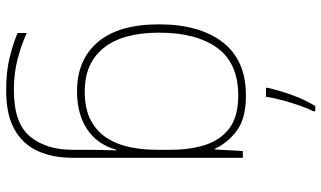

<svg xmlns="http://www.w3.org/2000/svg" viewBox="-230 -573 1043 623"><g transform="rotate(90 291.5 -261.5)"><path d="M290 -538Q363 -538 402.5 -509.5Q442 -481 463 -437H465L470 -528H492V25Q492 88 470.5 136.5Q449 185 401 212.5Q353 240 273 240Q212 240 167.5 229Q123 218 87 203V173Q123 190 170 202.5Q217 215 273 215Q379 215 422.5 163Q466 111 466 25V-17Q466 -46 466.5 -67Q467 -88 468 -117H466Q448 -55 399 -22.5Q350 10 276 10Q174 10 116.5 -57.5Q59 -125 59 -256Q59 -387 117 -462.5Q175 -538 290 -538ZM290 -513Q185 -513 135.5 -445Q86 -377 86 -256Q86 -138 135.5 -76.5Q185 -15 276 -15Q335 -15 372 -35.5Q409 -56 429.5 -89.5Q450 -123 458 -164Q466 -205 466 -246V-294Q466 -357 450 -406.5Q434 -456 396 -484.5Q358 -513 290 -513ZM341 -757Q333 -742 323 -713.5Q313 -685 305 -655Q297 -625 294 -603H265V-609Q274 -648 288.5 -688Q303 -728 324 -763H341Z"/></g></svg>

Font: Noto Sans Myanmar UI Thin
Style: Regular
Weight: 100
Designer: Monotype Design Team
Foundry: Monotype Imaging Inc.
Version: Version 2.103; ttfautohint (v1.8.4.7-5d5b)